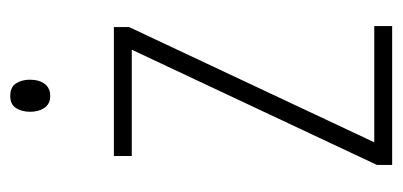

<svg xmlns="http://www.w3.org/2000/svg" viewBox="-220 -546 766 365"><g transform="rotate(-90 162.5 -363.0)"><path d="M296 0H32V-29L251 -495H49V-529H294V-500L75 -34H296ZM163 -726Q180 -726 187 -715Q194 -704 194 -689Q194 -671 186 -660.5Q178 -650 163 -650Q148 -650 140.5 -661Q133 -672 133 -688Q133 -704 140 -715Q147 -726 163 -726Z"/></g></svg>

Font: Noto Sans Khmer Condensed ExtraLight
Style: Regular
Weight: 200
Width: 3
Designer: Danh Hong and the Monotype Design Team
Foundry: Monotype Imaging Inc.
Version: Version 2.004; ttfautohint (v1.8.4.7-5d5b)